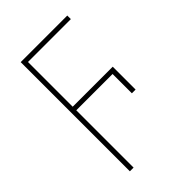

<svg xmlns="http://www.w3.org/2000/svg" viewBox="-225 -621 950 950"><g transform="rotate(-45 250.0 -146.0)"><path d="M131 236V-165H385V-30H411V-190H131V-503H431V-528H105V236Z"/></g></svg>

Font: Noto Sans Mono UI Condensed Thin
Style: Regular
Weight: 250
Width: 3
Designer: Monotype Design team
Foundry: Monotype Imaging Inc.
Version: 1.000